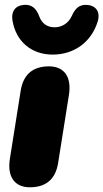

<svg xmlns="http://www.w3.org/2000/svg" viewBox="-20 -786 439 816"><path d="M107 10C176 10 216 -25 227 -93L273 -383C285 -459 253 -504 188 -504C119 -504 79 -469 68 -401L22 -111C10 -35 42 10 107 10ZM204 -554C295 -554 368 -607 395 -694C408 -736 387 -762 352 -765C317 -768 300 -751 285 -718C271 -687 243 -670 212 -670C181 -670 158 -686 147 -716C134 -752 113 -769 79 -765C43 -761 27 -736 33 -699C48 -609 114 -554 204 -554Z"/></svg>

Font: SN Pro Black
Style: Italic
Weight: 900
Italic angle: -9°
Designer: Tobias Whetton
Foundry: Supernotes
Version: Version 1.001;Glyphs 3.2 (3249)